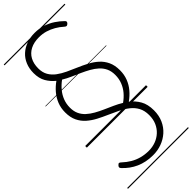

<svg xmlns="http://www.w3.org/2000/svg" viewBox="-456 -1083 1650 1650"><g transform="rotate(-45 369.5 -257.5)"><path d="M358 449Q314 449 275 441Q236 433 202.5 418Q169 403 139.5 381.5Q110 360 85 333Q76 324 76 316Q76 308 85 299Q95 288 102.5 288.5Q110 289 122 301Q153 330 189 351.5Q225 373 267.5 384.5Q310 396 358 396Q402 396 441.5 381.5Q481 367 511.5 339Q542 311 559.5 271.5Q577 232 577 181Q577 127 556.5 88.5Q536 50 500.5 22Q465 -6 421 -27.5Q377 -49 330 -69.5Q283 -90 239 -113Q195 -136 159.5 -167Q124 -198 103 -241.5Q82 -285 82 -346Q82 -399 100 -444Q118 -489 149.5 -526Q181 -563 221 -591Q181 -623 155 -667.5Q129 -712 129 -777Q129 -831 147.5 -875.5Q166 -920 200 -951Q234 -982 279.5 -998.5Q325 -1015 379 -1015Q435 -1015 481.5 -999.5Q528 -984 566.5 -958.5Q605 -933 635 -903Q644 -895 643.5 -887.5Q643 -880 635 -872Q625 -862 617 -862Q609 -862 599 -871Q568 -899 533.5 -919Q499 -939 461 -950.5Q423 -962 379 -962Q318 -962 274.5 -939.5Q231 -917 208.5 -875.5Q186 -834 186 -777Q186 -727 206.5 -691.5Q227 -656 261.5 -630.5Q296 -605 339.5 -584.5Q383 -564 429 -544.5Q475 -525 518.5 -502Q562 -479 596.5 -448Q631 -417 651.5 -373.5Q672 -330 672 -269Q672 -216 654.5 -171Q637 -126 606 -89.5Q575 -53 534 -24Q579 10 607 59Q635 108 635 181Q635 244 612.5 294Q590 344 551 378.5Q512 413 462.5 431Q413 449 358 449ZM492 -52Q529 -78 556.5 -110.5Q584 -143 599.5 -183Q615 -223 615 -269Q615 -315 599 -348.5Q583 -382 555.5 -407Q528 -432 492.5 -452Q457 -472 418 -489.5Q379 -507 339 -524.5Q299 -542 263 -564Q227 -538 199 -504.5Q171 -471 155.5 -431Q140 -391 140 -346Q140 -301 155.5 -268Q171 -235 198.5 -210Q226 -185 261.5 -165Q297 -145 336.5 -127.5Q376 -110 416 -92Q456 -74 492 -52ZM0 490H739V500H0ZM0 -20H739V0H0ZM0 -505H739V-500H0ZM0 -1010H739V-1000H0Z"/></g></svg>

Font: Playwrite NG Modern Guides
Style: Regular
Weight: 400
Designer: Veronika Burian, José Scaglione
Foundry: TypeTogether
Version: Version 1.003